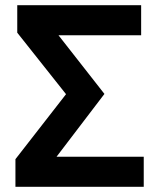

<svg xmlns="http://www.w3.org/2000/svg" viewBox="-20 -720 617 740"><path d="M39.5 0V-106.5L234.5 -357L46.5 -594V-700H524V-584H205.5L382.5 -358L198 -116H534V0Z"/></svg>

Font: Geologica Medium
Style: Regular
Weight: 500
Designer: Sindre Bremnes, Frode Helland
Foundry: Monokrom Skriftforlag AS
Version: Version 1.010;gftools[0.9.28]